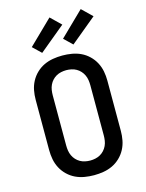

<svg xmlns="http://www.w3.org/2000/svg" viewBox="-143 -1071 886 1164"><g transform="rotate(-15 300.0 -489.0)"><path d="M300 8Q270 8 240.5 3Q211 -2 184.5 -14.5Q158 -27 136 -48Q114 -69 100 -95.5Q86 -122 80.5 -151Q75 -180 75 -210V-525Q75 -555 80.5 -584Q86 -613 100 -639.5Q114 -666 136 -687Q158 -708 184.5 -720.5Q211 -733 240.5 -738Q270 -743 300 -743Q330 -743 359.5 -738Q389 -733 415.5 -720.5Q442 -708 464 -687Q486 -666 500 -639.5Q514 -613 519.5 -584Q525 -555 525 -525V-210Q525 -180 519.5 -151Q514 -122 500 -95.5Q486 -69 464 -48Q442 -27 415.5 -14.5Q389 -2 359.5 3Q330 8 300 8ZM300 -84Q316 -84 332.5 -87.5Q349 -91 363 -99Q377 -107 388 -119Q399 -131 406 -146Q413 -161 415.5 -177.5Q418 -194 418 -210V-525Q418 -541 415.5 -557.5Q413 -574 406 -589Q399 -604 388 -616Q377 -628 363 -636Q349 -644 332.5 -647.5Q316 -651 300 -651Q284 -651 267.5 -647.5Q251 -644 237 -636Q223 -628 212 -616Q201 -604 194 -589Q187 -574 184.5 -557.5Q182 -541 182 -525V-210Q182 -194 184.5 -177.5Q187 -161 194 -146Q201 -131 212 -119Q223 -107 237 -99Q251 -91 267.5 -87.5Q284 -84 300 -84ZM383 -790 331 -840 481 -986 545 -924ZM187 -790 135 -840 285 -986 349 -924Z"/></g></svg>

Font: Iosevka SS04 Semibold Extended
Style: Regular
Weight: 600
Width: 7
Monospace: yes
Designer: Belleve Invis
Foundry: Belleve Invis
Version: Version 19.0.0; ttfautohint (v1.8.4)